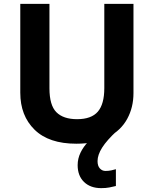

<svg xmlns="http://www.w3.org/2000/svg" viewBox="-20 -734 796 994"><path d="M485 100Q485 125 497 138Q509 151 526 151Q542 151 556 148Q570 145 580 142V229Q564 233 546 236.5Q528 240 504 240Q448 240 415 208Q382 176 382 121Q382 87 397 56Q412 25 437 -0.5Q462 -26 492 -43L586 -57Q533 -8 509 30Q485 68 485 100ZM671 -252Q671 -178 638.5 -118.5Q606 -59 540.5 -24.5Q475 10 375 10Q233 10 159 -62.5Q85 -135 85 -254V-714H236V-277Q236 -189 272 -153Q308 -117 379 -117Q453 -117 486.5 -156Q520 -195 520 -278V-714H671Z"/></svg>

Font: Noto Naskh Arabic
Style: Regular
Weight: 400
Designer: Monotype Design Team, David Williams, Mohamad Dakak and Nizar Qandah
Foundry: Monotype Imaging Inc.
Version: Version 2.013